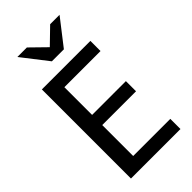

<svg xmlns="http://www.w3.org/2000/svg" viewBox="-288 -1023 1097 1097"><g transform="rotate(-45 260.5 -475.0)"><path d="M68 0V-720H168V0ZM120 0V-82H468V0ZM120 -332V-414H441V-332ZM120 -638V-720H460V-638ZM222 -793 100 -950H177L312 -818H229L365 -950H441L319 -793Z"/></g></svg>

Font: Instrument Sans SemiCondensed Medium
Style: Regular
Weight: 500
Width: 4
Designer: Rodrigo Fuenzalida
Foundry: fragTYPE
Version: Version 1.000;gftools[0.9.28]